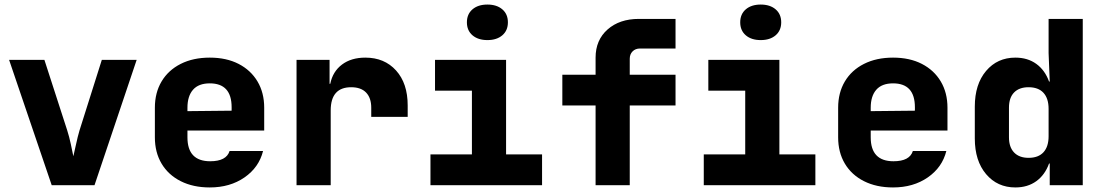

<svg xmlns="http://www.w3.org/2000/svg" viewBox="-20 -813 4840 843"><path d="M207 0 20 -550H175L275 -241Q284 -213 291 -180Q298 -147 302 -127Q307 -147 314 -180Q321 -213 329 -240L427 -550H580L395 0Z M901 10Q828 10 773.5 -17.5Q719 -45 689.5 -94.5Q660 -144 660 -210V-340Q660 -406 689.5 -455.5Q719 -505 773.5 -532.5Q828 -560 901 -560Q974 -560 1027.5 -532.5Q1081 -505 1110.5 -455.5Q1140 -406 1140 -340V-240H803V-210Q803 -105 903 -105Q974 -105 988 -150H1135Q1117 -78 1053.5 -34Q990 10 901 10ZM803 -340V-325L997 -327V-342Q997 -447 901 -447Q852 -447 827.5 -419Q803 -391 803 -340Z M1282 0V-550H1427V-445H1430Q1441 -499 1481.5 -529.5Q1522 -560 1584 -560Q1668 -560 1719 -503.5Q1770 -447 1770 -350V-300H1610V-340Q1610 -383 1587.5 -406.5Q1565 -430 1522 -430Q1432 -430 1432 -328V0Z M1870 0V-135H2052V-415H1890V-550H2202V-135H2360V0ZM2120 -637Q2079 -637 2054.5 -658Q2030 -679 2030 -715Q2030 -751 2054.5 -772Q2079 -793 2120 -793Q2161 -793 2185.5 -772Q2210 -751 2210 -715Q2210 -679 2185.5 -658Q2161 -637 2120 -637Z M2595 0V-350H2449V-485H2595V-560Q2595 -637 2647.5 -683.5Q2700 -730 2785 -730H2946V-600H2790Q2770 -600 2757.5 -587.5Q2745 -575 2745 -555V-485H2946V-350H2745V0Z M3070 0V-135H3252V-415H3090V-550H3402V-135H3560V0ZM3320 -637Q3279 -637 3254.5 -658Q3230 -679 3230 -715Q3230 -751 3254.5 -772Q3279 -793 3320 -793Q3361 -793 3385.5 -772Q3410 -751 3410 -715Q3410 -679 3385.5 -658Q3361 -637 3320 -637Z M3901 10Q3828 10 3773.5 -17.5Q3719 -45 3689.5 -94.5Q3660 -144 3660 -210V-340Q3660 -406 3689.5 -455.5Q3719 -505 3773.5 -532.5Q3828 -560 3901 -560Q3974 -560 4027.5 -532.5Q4081 -505 4110.5 -455.5Q4140 -406 4140 -340V-240H3803V-210Q3803 -105 3903 -105Q3974 -105 3988 -150H4135Q4117 -78 4053.5 -34Q3990 10 3901 10ZM3803 -340V-325L3997 -327V-342Q3997 -447 3901 -447Q3852 -447 3827.5 -419Q3803 -391 3803 -340Z M4438 10Q4359 10 4309.5 -48.5Q4260 -107 4260 -205V-345Q4260 -443 4309.5 -501.5Q4359 -560 4438 -560Q4492 -560 4530 -532.5Q4568 -505 4586 -455H4589L4584 -580V-730H4734V0H4589V-95H4586Q4568 -45 4530 -17.5Q4492 10 4438 10ZM4496 -120Q4539 -120 4561.5 -144.5Q4584 -169 4584 -215V-335Q4584 -381 4561.5 -405.5Q4539 -430 4496 -430Q4455 -430 4432.5 -407Q4410 -384 4410 -340V-210Q4410 -167 4432.5 -143.5Q4455 -120 4496 -120Z"/></svg>

Font: NKDuy Mono ExtraBold
Style: Regular
Weight: 800
Monospace: yes
Designer: NKDuy
Foundry: NKDuy
Version: Version 2.251; ttfautohint (v1.8.4.7-5d5b)